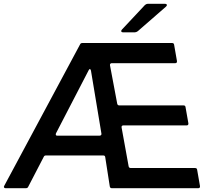

<svg xmlns="http://www.w3.org/2000/svg" viewBox="-54 -989 1133 1009"><path d="M-25 0Q-30 0 -32.5 -3.5Q-35 -7 -32 -12L367 -756Q370 -763 379 -763H850Q860 -763 861 -754L876 -668V-666Q876 -657 867 -657H533Q529 -657 526 -654Q523 -651 524 -646L562 -444Q564 -435 573 -435H911Q920 -435 921 -426L936 -341V-339Q936 -330 927 -330H594Q589 -330 586.5 -327Q584 -324 585 -319L622 -115Q624 -106 633 -106H971Q981 -106 982 -97L997 -11V-9Q997 0 988 0H533Q525 0 523 -9L499 -163Q498 -172 489 -172H187Q179 -172 176 -165L94 -7Q91 0 82 0ZM469 -276Q474 -276 477 -279Q480 -282 479 -287L424 -618Q422 -626 418 -626Q415 -626 412 -620L240 -288Q239 -286 239 -283Q239 -276 247 -276ZM594 -819Q583 -819 583 -826Q583 -830 588 -835L708 -963Q715 -969 724 -969H812Q823 -969 823 -962Q823 -958 817 -953L670 -825Q662 -819 654 -819Z"/></svg>

Font: Open Sauce Two Medium Italic
Style: Regular
Weight: 500
Italic angle: -10°
Designer: Alfredo Marco Pradil
Foundry: Creative Sauce Fz LLC
Version: Version 1.477